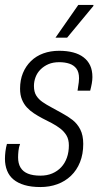

<svg xmlns="http://www.w3.org/2000/svg" viewBox="-21 -743 407 775"><path d="M142 12Q105 12 78 4Q51 -4 33.5 -18.5Q16 -33 7.5 -54.5Q-1 -76 -1 -102Q-1 -116 1 -132Q3 -148 7 -162H60Q55 -149 53.5 -134Q52 -119 52 -108Q52 -83 62 -66.5Q72 -50 92 -42Q112 -34 142 -34Q169 -34 190 -43Q211 -52 226 -68Q241 -84 249 -106.5Q257 -129 257 -156Q257 -180 247.5 -196Q238 -212 222.5 -224Q207 -236 188 -246Q169 -256 149 -266Q132 -275 116 -285.5Q100 -296 87.5 -309.5Q75 -323 67.5 -341.5Q60 -360 60 -385Q60 -420 71.5 -448Q83 -476 104 -496.5Q125 -517 154 -527.5Q183 -538 218 -538Q249 -538 274 -531.5Q299 -525 316.5 -511.5Q334 -498 343 -478.5Q352 -459 352 -432Q352 -420 349.5 -406Q347 -392 343 -377H292Q296 -401 297 -411Q298 -421 298 -427Q298 -452 287.5 -466Q277 -480 259 -486Q241 -492 218 -492Q193 -492 174.5 -484Q156 -476 142.5 -462.5Q129 -449 122.5 -431.5Q116 -414 116 -396Q116 -372 125.5 -357Q135 -342 151 -331Q167 -320 186 -310Q207 -298 229.5 -286Q252 -274 271.5 -259Q291 -244 303 -220.5Q315 -197 315 -162Q315 -121 302 -88.5Q289 -56 265.5 -33.5Q242 -11 210.5 0.5Q179 12 142 12ZM203 -591 295 -723H356V-719L250 -591Z"/></svg>

Font: Archivo Condensed ExtraLight
Style: Italic
Weight: 250
Width: 3
Italic angle: -10°
Designer: Hector Gatti
Foundry: Omnibus-Type
Version: Version 2.001